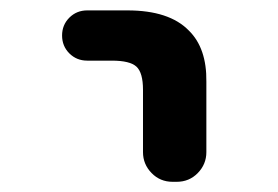

<svg xmlns="http://www.w3.org/2000/svg" viewBox="-20 -569 540 373"><path d="M315.4 -215.8Q291 -215.8 274.4 -232.9Q257.8 -250 257.8 -273.4V-394.5Q257.8 -427.7 245.1 -439.5Q232.4 -451.2 197.3 -451.2H149.4Q128.9 -451.2 114.7 -465.3Q100.6 -479.5 100.6 -500Q100.6 -520.5 114.7 -534.7Q128.9 -548.8 149.4 -548.8H227.5Q308.6 -548.8 346.7 -509.8Q381.8 -475.6 380.9 -410.2V-273.4Q380.9 -250 364.3 -232.9Q347.7 -215.8 323.2 -215.8Z"/></svg>

Font: Rounded Mgen+ 1m medium
Style: Regular
Weight: 500
Designer: [Source Han Sans]
Ryoko NISHIZUKA  (kana & ideographs); Paul D. Hunt (Latin, Greek & Cyrillic); Wenlong ZHANG  (bopomofo
Version: Version 1.059.20150602